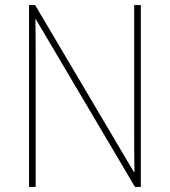

<svg xmlns="http://www.w3.org/2000/svg" viewBox="-20 -734 667 754"><path d="M533 0V-714H507V-200C507 -160 507 -107 508 -58H506L118 -714H94V0H120V-519C120 -573 120 -612 119 -658H121L510 0Z"/></svg>

Font: Noto Sans Georgian SemiCondensed Thin
Style: Regular
Weight: 100
Width: 4
Designer: Monotype Design Team, Akaki Razmadze
Foundry: Google LLC
Version: Version 2.005